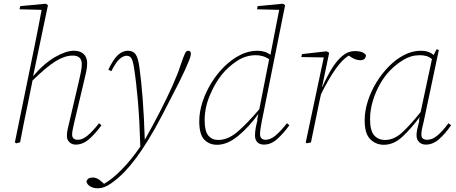

<svg xmlns="http://www.w3.org/2000/svg" viewBox="-20 -766 2452 1033"><path d="M67 5 60 0 166 -518Q176 -568 185.5 -616Q195 -664 204 -713L85 -716L89 -733L226 -746L238 -738L158 -356Q218 -426 277 -459.5Q336 -493 377 -493Q412 -493 430.5 -475Q449 -457 449 -426Q449 -404 444 -381Q439 -358 431 -325L379 -105Q376 -89 372 -72.5Q368 -56 368 -42Q368 -14 399 -14Q424 -14 451.5 -37Q479 -60 513 -103L526 -92Q493 -47 459.5 -17.5Q426 12 387 12Q367 12 353.5 -1Q340 -14 340 -34Q340 -53 343.5 -68Q347 -83 352 -105L404 -327Q411 -356 415.5 -379.5Q420 -403 420 -421Q420 -467 371 -467Q328 -467 279 -436.5Q230 -406 155 -333L130 -209Q119 -157 108.5 -105Q98 -53 88 0Z M507 247Q482 247 465.5 237Q449 227 445 211Q451 189 479 189Q503 189 525 210L540 223Q564 209 586 191Q608 173 633 148Q659 122 684.5 90.5Q710 59 735 23Q731 -117 722 -221.5Q713 -326 701 -402Q695 -440 686.5 -453Q678 -466 661 -466Q645 -466 625 -450Q605 -434 579 -383L563 -391Q590 -448 615 -470.5Q640 -493 668 -493Q696 -493 709.5 -474Q723 -455 730 -405Q740 -333 747.5 -236Q755 -139 759 -14Q802 -90 841 -166Q880 -242 909 -307Q938 -372 951 -414Q968 -463 975 -478Q982 -493 992 -493Q1007 -493 1007 -477Q1007 -472 1005 -463.5Q1003 -455 997 -440Q988 -417 975.5 -390Q963 -363 943 -322Q891 -220 851 -143.5Q811 -67 775 -9Q742 44 712 84.5Q682 125 647 162Q613 196 576.5 221.5Q540 247 507 247Z M1081 -119Q1081 -61 1100.5 -37Q1120 -13 1154 -13Q1207 -13 1258.5 -57.5Q1310 -102 1375 -178L1428 -447Q1411 -459 1393 -464Q1375 -469 1356 -469Q1302 -469 1255 -438Q1208 -407 1173 -364Q1136 -318 1108.5 -252Q1081 -186 1081 -119ZM1400 12Q1378 12 1365 -0.5Q1352 -13 1352 -37Q1352 -54 1355 -72.5Q1358 -91 1365 -119L1364 -123L1370 -153Q1319 -82 1261 -34.5Q1203 13 1148 13Q1105 13 1078.5 -15.5Q1052 -44 1052 -113Q1052 -164 1069.5 -217.5Q1087 -271 1117.5 -320.5Q1148 -370 1188 -409Q1228 -448 1273 -470.5Q1318 -493 1364 -493Q1407 -493 1435 -471L1482 -713L1363 -716L1366 -733L1502 -746L1514 -738L1388 -111Q1385 -95 1382 -76.5Q1379 -58 1379 -45Q1379 -14 1410 -14Q1435 -14 1462.5 -37Q1490 -60 1524 -103L1537 -92Q1504 -47 1471 -17.5Q1438 12 1400 12Z M1625 0 1722 -457 1601 -459 1605 -475 1737 -490 1751 -482 1713 -299 1714 -298Q1737 -350 1763.5 -394Q1790 -438 1821 -464.5Q1852 -491 1889 -491Q1915 -491 1929 -485Q1943 -479 1949 -469Q1947 -442 1919 -442Q1893 -442 1865 -461L1857 -467Q1822 -447 1784 -392.5Q1746 -338 1707 -259L1697 -213Q1686 -160 1675 -106.5Q1664 -53 1653 0L1631 5Z M1971 -125Q1971 -63 1993 -38Q2015 -13 2052 -13Q2100 -13 2144 -53.5Q2188 -94 2243 -163L2304 -448Q2290 -460 2274 -464.5Q2258 -469 2238 -469Q2191 -469 2149.5 -443.5Q2108 -418 2076 -384Q2047 -354 2023 -311Q1999 -268 1985 -220Q1971 -172 1971 -125ZM2271 12Q2249 12 2235 -1.5Q2221 -15 2221 -38Q2221 -55 2225 -71.5Q2229 -88 2236 -116L2234 -119L2238 -136Q2190 -72 2144 -29.5Q2098 13 2045 13Q2003 13 1972.5 -16.5Q1942 -46 1942 -119Q1942 -168 1958.5 -220.5Q1975 -273 2004.5 -321.5Q2034 -370 2072.5 -409Q2111 -448 2155 -470.5Q2199 -493 2245 -493Q2287 -493 2313 -470L2329 -501L2341 -497L2259 -109Q2255 -93 2251 -75.5Q2247 -58 2247 -41Q2247 -26 2256 -20Q2265 -14 2279 -14Q2306 -14 2333.5 -37Q2361 -60 2393 -103L2407 -92Q2375 -46 2342 -17Q2309 12 2271 12Z"/></svg>

Font: Source Serif 4 SmText ExtraLight
Style: Italic
Weight: 200
Italic angle: -12°
Designer: Frank Grießhammer
Foundry: Adobe
Version: Version 4.005;hotconv 1.1.0;makeotfexe 2.6.0